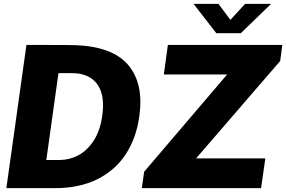

<svg xmlns="http://www.w3.org/2000/svg" viewBox="-20 -975 1483 995"><path d="M227 -742Q338 -742 370 -741Q564 -734 645 -637.5Q726 -541 702 -373Q687 -261 632.5 -177Q578 -93 485 -46.5Q392 0 264 0H13L117 -742ZM220 -146H290Q339 -146 384.5 -169.5Q430 -193 464.5 -244.5Q499 -296 510 -376Q525 -484 483 -540Q441 -596 353 -596H283ZM727 -85 1157 -589H829L850 -742H1443L1432 -659L996 -154H1355L1333 0H715ZM1385 -955 1228 -803H1101L983 -955H1112L1174 -872L1250 -955Z"/></svg>

Font: Morrison ExtraBold
Style: Regular
Weight: 800
Designer: Pablo Impallari, Rodrigo Fuenzalida (Modified by Dan O. Williams)
Version: Version 0.03;June 6, 2019;FontCreator 11.5.0.2425 64-bit; tt